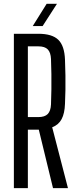

<svg xmlns="http://www.w3.org/2000/svg" viewBox="-20 -975 398 995"><path d="M51.9 0V-800H178.9Q250 -800 282.1 -768.9Q314.1 -737.7 316.8 -665.8Q318.6 -622.3 319.1 -584Q319.5 -545.7 319.1 -509.6Q318.6 -473.5 316.8 -437.2Q315.2 -387.7 299.5 -357.9Q283.7 -328.1 250.5 -315.3L332.2 0H254.7L181.1 -303H124.4V0ZM124.4 -368.2H178.2Q212 -368.2 227.4 -384.1Q242.8 -400 244.3 -433.9Q245.8 -472.4 246.3 -512Q246.8 -551.7 246.3 -591.2Q245.8 -630.6 244.3 -669Q242.8 -703.1 227.6 -718.9Q212.4 -734.8 178.9 -734.8H124.4ZM149.7 -840 221.7 -955.2H275.1L200.9 -840Z"/></svg>

Font: Big Shoulders Thin
Style: Regular
Weight: 100
Designer: Patric King
Foundry: XO Type Co
Version: Version 2.002